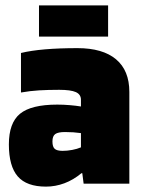

<svg xmlns="http://www.w3.org/2000/svg" viewBox="-20 -683 532 714"><path d="M151 11Q79 11 46 -27Q13 -65 13 -146Q13 -226 54.5 -260Q96 -294 193 -294Q216 -294 239.5 -292Q263 -290 281 -287V-312Q281 -332 262 -340.5Q243 -349 200 -349Q159 -349 125.5 -347Q92 -345 58 -339V-486Q95 -495 147.5 -499.5Q200 -504 268 -504Q362 -504 411.5 -462.5Q461 -421 461 -341V0H291L286 -39H283Q253 -14 219.5 -1.5Q186 11 151 11ZM222 -192Q196 -192 185.5 -184.5Q175 -177 175 -157Q175 -137 183.5 -129.5Q192 -122 213 -122Q230 -122 248.5 -125.5Q267 -129 281 -135V-188Q267 -190 252.5 -191Q238 -192 222 -192ZM382 -663V-547H125V-663Z"/></svg>

Font: Blinker ExtraBold
Style: Regular
Weight: 800
Designer: Juergen Huber
Foundry: supertype
Version: Version 1.017;hotconv 1.0.117;makeotfexe 2.5.65602